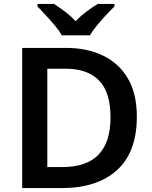

<svg xmlns="http://www.w3.org/2000/svg" viewBox="-20 -958 776 978"><path d="M677 -364Q677 -183 576 -91.5Q475 0 294 0H93V-714H315Q425 -714 506.5 -674Q588 -634 632.5 -556.5Q677 -479 677 -364ZM543 -360Q543 -488 484.5 -548Q426 -608 315 -608H221V-107H298Q543 -107 543 -360ZM295 -778Q282 -801 259.5 -828Q237 -855 213 -880.5Q189 -906 171 -925V-938H255Q282 -921 311 -899Q340 -877 365 -850Q391 -877 421 -899.5Q451 -922 478 -938H563V-925Q544 -907 520 -881Q496 -855 473.5 -828Q451 -801 438 -778Z"/></svg>

Font: Noto Sans Malayalam SemiBold
Style: Regular
Weight: 600
Designer: Jelle Bosma - Monotype Design Team
Foundry: Monotype Imaging Inc.
Version: Version 2.104; ttfautohint (v1.8.4.7-5d5b)